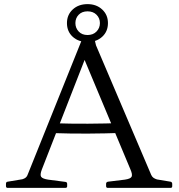

<svg xmlns="http://www.w3.org/2000/svg" viewBox="-20 -912 868 932"><path d="M17 0Q9 0 9 -9V-20Q9 -29 17 -30L89 -42Q99 -45 105.5 -50.5Q112 -56 115 -66L381 -728Q383 -736 392 -737L425 -745Q433 -747 435 -738L446 -692L714 -63Q718 -54 725 -49Q732 -44 742 -41L808 -30Q816 -28 816 -19V-8Q816 0 808 0H503Q495 0 495 -9V-20Q495 -28 504 -30L586 -40Q614 -44 619 -54.5Q624 -65 613 -90L371 -668L418 -691L183 -89Q173 -63 180 -53.5Q187 -44 214 -40L298 -29Q306 -28 306 -19V-8Q306 0 297 0ZM236 -314Q322 -311 406.5 -311.5Q491 -312 576 -315V-267Q491 -264 406.5 -263.5Q322 -263 236 -266ZM405 -708Q361 -708 333 -733.5Q305 -759 305 -800Q305 -840 333 -866Q361 -892 405 -892Q448 -892 476 -866Q504 -840 504 -800Q504 -759 476 -733.5Q448 -708 405 -708ZM405 -742Q432 -742 448.5 -759Q465 -776 465 -800Q465 -824 448.5 -840.5Q432 -857 405 -857Q378 -857 362 -840.5Q346 -824 346 -800Q346 -776 362 -759Q378 -742 405 -742Z"/></svg>

Font: Hahmlet Light
Style: Regular
Weight: 300
Designer: Minjoo Ham & Mark Frömberg
Foundry: hypertype
Version: Version 1.002